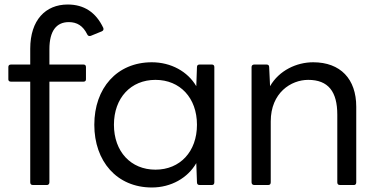

<svg xmlns="http://www.w3.org/2000/svg" viewBox="-20 -795 1679 851"><path d="M188 25C194 25 199 21 199 13V-433H350C357 -433 361 -437 361 -443V-498C361 -505 357 -509 350 -509H199V-577C199 -658 230 -697 285 -697C321 -697 348 -681 367 -642C370 -636 375 -634 382 -636L431 -656C438 -659 440 -664 438 -671C405 -741 352 -775 280 -775C182 -775 114 -706 114 -579V-509H29C21 -509 17 -505 17 -498V-443C17 -437 21 -433 29 -433H114V13C114 21 118 25 126 25Z M653 36C738 36 812 -6 850 -72L853 13C853 22 858 25 865 25H919C926 25 930 21 930 13V-498C930 -505 926 -509 919 -509H865C858 -509 853 -506 853 -498L850 -413C812 -478 738 -519 653 -519C498 -519 398 -404 398 -242C398 -80 498 36 653 36ZM669 -43C560 -43 485 -123 485 -242C485 -361 560 -441 669 -441C778 -441 853 -361 853 -242C853 -123 778 -43 669 -43Z M1169 25C1176 25 1180 21 1180 13V-257C1180 -384 1270 -441 1346 -441C1435 -441 1475 -389 1475 -287V13C1475 21 1479 25 1487 25H1549C1555 25 1559 21 1559 13V-322C1559 -445 1489 -519 1368 -519C1295 -519 1217 -483 1177 -413L1173 -498C1173 -506 1168 -509 1161 -509H1107C1100 -509 1095 -505 1095 -498V13C1095 21 1100 25 1107 25Z"/></svg>

Font: LINE Seed JP_OTF Regular
Style: Regular
Weight: 400
Designer: LY Corporation & Fontrix & Fontworks
Version: Version 1.002